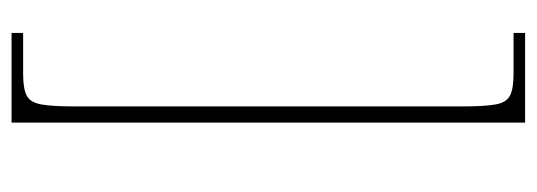

<svg xmlns="http://www.w3.org/2000/svg" viewBox="-318 -482 928 332"><g transform="rotate(90 146.0 -316.0)"><path d="M37 128V108H108Q133 108 145 102Q157 96 160.5 77Q164 58 164 20V-652Q164 -691 160.5 -709.5Q157 -728 145 -734Q133 -740 108 -740H37V-760H192V128Z"/></g></svg>

Font: Noto Serif Kannada Thin
Style: Regular
Weight: 250
Version: Version 2.003